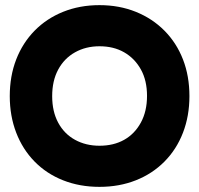

<svg xmlns="http://www.w3.org/2000/svg" viewBox="-20 -714 774 747"><path d="M18 -340Q18 -418 43 -482.5Q68 -547 114.5 -594.5Q161 -642 225.5 -668Q290 -694 367 -694Q444 -694 508.5 -668Q573 -642 620 -594.5Q667 -547 692 -482.5Q717 -418 717 -340Q717 -263 692 -198Q667 -133 620 -85.5Q573 -38 508.5 -12.5Q444 13 367 13Q290 13 225.5 -12.5Q161 -38 114.5 -85.5Q68 -133 43 -198Q18 -263 18 -340ZM183 -340Q183 -280 206.5 -236.5Q230 -193 272 -170Q314 -147 367 -147Q422 -147 463 -170Q504 -193 528 -237Q552 -281 552 -341Q552 -401 528 -444Q504 -487 463 -510.5Q422 -534 367 -534Q314 -534 272 -510.5Q230 -487 206.5 -443.5Q183 -400 183 -340Z"/></svg>

Font: Gabarito ExtraBold
Style: Regular
Weight: 800
Designer: Leandro Assis / Alvaro Franca / Felipe Casaprima
Foundry: Naipe Foundry
Version: Version 1.000